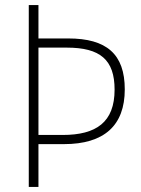

<svg xmlns="http://www.w3.org/2000/svg" viewBox="-20 -734 555 754"><path d="M470 -383C470 -522 398 -583 248 -583H131V-714H93V0H131V-168H231C389 -168 470 -241 470 -383ZM226 -204H131V-547H242C374 -547 430 -499 430 -382C430 -254 358 -204 226 -204Z"/></svg>

Font: Noto Sans Devanagari SemiCondensed ExtraLight
Style: Regular
Weight: 200
Width: 4
Designer: Jelle Bosma - Monotype Design Team
Foundry: Monotype Imaging Inc.
Version: Version 2.004